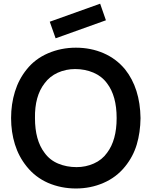

<svg xmlns="http://www.w3.org/2000/svg" viewBox="-20 -1030 841 1065"><path d="M288.5 -817.5 256 -909.5 535.5 -1009.5 567.5 -917.5ZM128 -106.5Q84 -161 62.8 -229.2Q41.5 -297.5 41.5 -375Q41.5 -452.5 62.8 -521.5Q84 -590.5 128 -645Q174.5 -703.5 246.5 -734.5Q319 -765.5 401 -765.5Q484 -765.5 554.8 -734.8Q625.5 -704 674 -645Q757 -540.5 759.5 -375Q758.5 -295 738.5 -228.2Q718.5 -161.5 674 -106.5Q625.5 -46 553 -15Q482.5 15.5 401 15.5Q319 15.5 246.5 -15.5Q175.5 -47 128 -106.5ZM574 -182.5Q627 -252.5 627 -375Q627 -498 574 -567.5Q559.5 -587.5 540.2 -602.5Q521 -617.5 498 -627.2Q475 -637 449.5 -642Q424 -647 397 -647Q345.5 -647 300.5 -626.8Q255.5 -606.5 227 -567.5Q172 -496.5 174 -375Q174 -252 227 -182.5Q256 -142 302.8 -122.5Q349.5 -103 405 -103Q455.5 -103 500.5 -123Q546 -143 574 -182.5Z"/></svg>

Font: Russisch Sans
Style: Bold
Weight: 700
Designer: Michael Sharanda (font) & Cristiano Sobral (main changes)
Foundry: Michael Sharanda
Version: Version 2.00;September 8, 2020;FontCreator 13.0.0.2681 64-bi